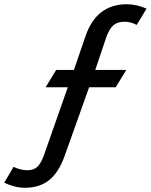

<svg xmlns="http://www.w3.org/2000/svg" viewBox="-39 -756 714 909"><path d="M-19 109 25 34Q60 50 90 50Q119 50 136.5 35Q154 20 169 -21L282 -343H177L227 -425H311L367 -588Q419 -736 562 -736Q583 -736 608 -730.5Q633 -725 655 -715L608 -638Q581 -653 550 -653Q517 -653 498 -636.5Q479 -620 465 -582L412 -425H559L509 -343H383L266 -15Q239 60 194 96.5Q149 133 79 133Q53 133 27 126Q1 119 -19 109Z"/></svg>

Font: Niramit Medium
Style: Italic
Weight: 500
Italic angle: -10°
Designer: Katatrad Aksorn Co.,Ltd.
Foundry: Cadson Demak Co.,Ltd.
Version: Version 1.000; ttfautohint (v1.6)